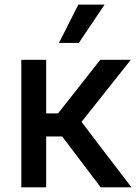

<svg xmlns="http://www.w3.org/2000/svg" viewBox="-20 -802 594 822"><path d="M71.3 0Q71.3 -136.7 71.3 -545.9Q97.7 -545.9 177.7 -545.9Q177.7 -488.3 177.7 -316.4Q190.4 -316.4 228.5 -316.4Q273.4 -374 409.2 -545.9Q441.4 -545.9 540 -545.9Q487.3 -479.5 329.1 -280.3Q381.8 -210 543 0Q509.8 0 411.1 0Q370.1 -54.7 246.1 -217.8Q229.5 -217.8 177.7 -217.8Q177.7 -163.1 177.7 0Q151.4 0 71.3 0ZM232.4 -618.2Q252.9 -659.2 315.4 -782.2Q343.8 -782.2 427.7 -782.2Q400.4 -741.2 317.4 -618.2Q295.9 -618.2 232.4 -618.2Z"/></svg>

Font: DeepSea
Style: Medium
Weight: 500
Designer: Stem
Version: Version 3.019;git-0a5106e0b